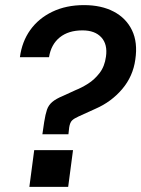

<svg xmlns="http://www.w3.org/2000/svg" viewBox="-20 -732 553 752"><path d="M146 -206 153 -254Q158 -285 164 -302.5Q170 -320 184.5 -332.5Q199 -345 228 -357L276 -379Q299 -388 324.5 -404Q350 -420 370 -446Q390 -472 395 -510Q402 -558 377 -585.5Q352 -613 303 -613Q248 -613 214 -585.5Q180 -558 172 -508H58Q66 -569 98.5 -614.5Q131 -660 185 -686Q239 -712 309 -712Q377 -712 425.5 -686.5Q474 -661 497 -613.5Q520 -566 510 -499Q501 -433 458.5 -383Q416 -333 354 -306L288 -276Q270 -268 262 -260Q254 -252 251 -233L248 -206ZM95 0 114 -144H266L247 0Z"/></svg>

Font: Host Grotesk Light SemiBold
Style: Italic
Weight: 600
Italic angle: -8°
Version: Version 1.003